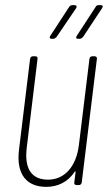

<svg xmlns="http://www.w3.org/2000/svg" viewBox="-20 -720 420 747"><path d="M270 -700H262C257 -700 252 -698 249 -693L176 -581C171 -574 174 -569 181 -569H187C192 -569 196 -572 200 -576L276 -688C280 -695 278 -700 270 -700ZM372 -700H364C359 -700 354 -698 352 -693L279 -581C274 -574 276 -569 284 -569H290C295 -569 299 -572 303 -576L377 -688C382 -695 380 -700 372 -700ZM287 -156C277 -72 231 -21 167 -21C104 -21 74 -62 84 -145L126 -491C127 -497 124 -501 118 -501H108C102 -501 98 -497 97 -491L54 -138C42 -40 85 7 160 7C205 7 244 -12 270 -51C272 -55 274 -54 274 -50L269 -10C268 -4 272 0 277 0H287C293 0 297 -4 298 -10L357 -491C358 -497 354 -501 349 -501H339C333 -501 329 -497 328 -491Z"/></svg>

Font: Barlow Condensed Thin
Style: Italic
Weight: 250
Width: 3
Italic angle: -7°
Designer: Jeremy Tribby
Foundry: Tribby Type
Version: Version 1.422;hotconv 1.0.109;makeotfexe 2.5.65596